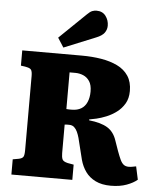

<svg xmlns="http://www.w3.org/2000/svg" viewBox="-63 -1013 882 1080"><g transform="rotate(5 378.5 -473.0)"><path d="M603 14Q552 14 516.5 -3.5Q481 -21 460 -50.5Q439 -80 429 -117L399 -238Q394 -256 387 -271.5Q380 -287 369 -297Q358 -307 340 -307Q334 -307 327.5 -307Q321 -307 315 -306V-145Q315 -124 320 -111Q325 -98 351 -92L385 -86V0H41V-86L75 -92Q94 -96 100 -105.5Q106 -115 106 -144V-562Q106 -586 100 -596Q94 -606 72 -610L41 -615V-701H377Q436 -701 487.5 -692.5Q539 -684 579 -664.5Q619 -645 641.5 -611Q664 -577 664 -526Q664 -484 646.5 -454.5Q629 -425 602 -405Q575 -385 545.5 -373Q516 -361 490 -355Q464 -349 450 -347V-342Q517 -335 554 -312.5Q591 -290 607 -241L627 -184Q638 -154 646.5 -136Q655 -118 666 -109.5Q677 -101 694 -101Q705 -101 715 -103Q725 -105 736 -107L752 -33Q730 -14 692 0Q654 14 603 14ZM347 -393Q379 -393 400.5 -406Q422 -419 433 -444.5Q444 -470 444 -504Q444 -541 430 -562Q416 -583 394.5 -592Q373 -601 350 -601H317V-394Q325 -393 332.5 -393Q340 -393 347 -393ZM270 -737 236 -790 386 -935Q402 -951 414 -955.5Q426 -960 438 -960Q472 -960 490 -936Q508 -912 508 -881Q508 -859 495 -841Q482 -823 449 -810Z"/></g></svg>

Font: Literata ExtraBold
Style: Regular
Weight: 800
Designer: Latin by Veronika Burian and Jose Scaglione. Greek by Irene Vlachou. Cyrillic by Vera Evstafieva.
Foundry: TypeTogether
Version: Version 3.103;gftools[0.9.29]